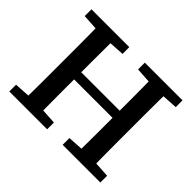

<svg xmlns="http://www.w3.org/2000/svg" viewBox="-145 -884 1102 1102"><g transform="rotate(45 405.5 -333.5)"><path d="M36 0V-55L170 -63H209L343 -55V0ZM129 0Q130 -51 130.5 -102Q131 -153 131 -205Q131 -257 131 -309V-359Q131 -410 131 -461.5Q131 -513 130.5 -564.5Q130 -616 129 -667H251Q251 -616 250.5 -564.5Q250 -513 250 -461.5Q250 -410 250 -357V-323Q250 -266 250 -212Q250 -158 250.5 -105.5Q251 -53 251 0ZM194 -312V-370H618V-312ZM469 0V-55L602 -63H641L775 -55V0ZM560 0Q561 -52 561.5 -104.5Q562 -157 562 -211.5Q562 -266 562 -323V-357Q562 -409 562 -460.5Q562 -512 561.5 -564Q561 -616 560 -667H682Q681 -616 680.5 -565Q680 -514 680 -462.5Q680 -411 680 -359V-309Q680 -258 680 -206Q680 -154 680.5 -103Q681 -52 682 0ZM36 -612V-667H343V-612L209 -604H170ZM469 -612V-667H775V-612L641 -604H602Z"/></g></svg>

Font: Source Serif 4 Medium
Style: Regular
Weight: 500
Designer: Frank Grießhammer
Foundry: Adobe Systems Incorporated
Version: Version 4.004;hotconv 1.0.116;makeotfexe 2.5.65601